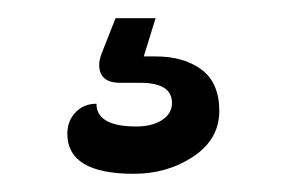

<svg xmlns="http://www.w3.org/2000/svg" viewBox="-20 -34 314 211"><path d="M151 28Q182 28 201.5 42.5Q221 57 221 88Q221 119 192.5 138Q164 157 127 157Q54 157 54 113Q54 99 63 89.5Q72 80 86 80Q86 105 130 105Q147 105 158 98Q169 91 169 79Q169 57 134 57H112Q89 57 89 37Q89 32 92 24L107 -14H151L138 28Z"/></svg>

Font: Merge One
Style: Regular
Weight: 400
Designer: Kosal Sen
Foundry: Philatype
Version: Version 1.001